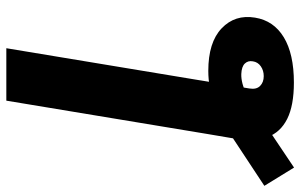

<svg xmlns="http://www.w3.org/2000/svg" viewBox="-340 -573 972 622"><g transform="rotate(-90 146.0 -262.0)"><path d="M189.5 204.1Q115.2 204.1 71.8 182.4Q28.3 160.6 12.9 118.7Q-2.4 76.7 7.3 16.1L26.9 -99.6H196.8L170.4 59.6Q166.5 82.5 178.5 94.5Q190.4 106.4 210.4 106.4Q228.5 106.4 242.2 96.9Q255.9 87.4 258.3 71.3Q261.2 55.7 251.2 45.2Q241.2 34.7 217.3 33.7Q202.6 33.2 185.8 37.6Q168.9 42 144.8 54.7Q120.6 67.4 83 91.3L-85.9 204.6L-145 108.4L25.9 -4.4Q67.4 -32.2 119.6 -52.7Q171.9 -73.2 227.5 -73.2Q319.8 -73.2 365.2 -30Q410.6 13.2 399.9 78.1Q390.1 138.7 336.2 171.4Q282.2 204.1 189.5 204.1ZM300.8 -727.5 180.2 0H10.3L130.9 -727.5Z"/></g></svg>

Font: Inter 16pt ExtraBold
Style: Italic
Weight: 800
Italic angle: -9.3988°
Version: Version 4.001;git-66647c0bb